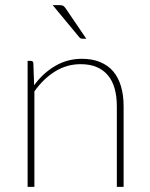

<svg xmlns="http://www.w3.org/2000/svg" viewBox="-20 -731 586 751"><path d="M113.5 -397.5Q148 -445 195.8 -473Q243.5 -501 300 -501Q341 -501 371.8 -488.2Q402.5 -475.5 422.8 -451.8Q443 -428 453.2 -393.5Q463.5 -359 463.5 -315.5V0H437V-315.5Q437 -354 428.5 -384.5Q420 -415 402.2 -436.2Q384.5 -457.5 358 -468.8Q331.5 -480 295.5 -480Q241.5 -480 195.8 -451.8Q150 -423.5 114.5 -373.5V0H88V-493H100.5Q110 -493 110.5 -483ZM212.5 -711Q222.5 -711 227.2 -708.2Q232 -705.5 237 -698L317.5 -579.5H302.5Q294.5 -579.5 290 -585.5L186 -711Z"/></svg>

Font: Lato ExtraLight
Style: Regular
Weight: 275
Designer: Lukasz Dziedzic with Adam Twardoch and Botio Nikoltchev
Foundry: tyPoland Lukasz Dziedzic
Version: Version 2.015; 2015-08-06; http://www.latofonts.com/